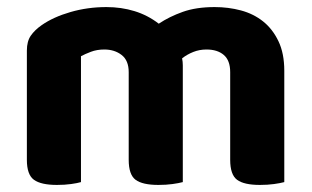

<svg xmlns="http://www.w3.org/2000/svg" viewBox="-20 -516 881 543"><path d="M784 -1Q773 2 755 4.5Q737 7 715 7Q670 7 650.5 -7.5Q631 -22 631 -64V-312Q631 -345 613 -360.5Q595 -376 564 -376Q544 -376 526.5 -369Q509 -362 495 -351Q496 -346 496.5 -341Q497 -336 497 -331V-1Q486 2 468 4.5Q450 7 428 7Q383 7 363.5 -7.5Q344 -22 344 -64V-312Q344 -345 324 -360.5Q304 -376 275 -376Q254 -376 237 -369.5Q220 -363 209 -357V-1Q199 2 181 4.5Q163 7 141 7Q96 7 76 -7.5Q56 -22 56 -64V-373Q56 -399 67 -415Q78 -431 98 -445Q131 -468 179.5 -482Q228 -496 281 -496Q323 -496 360.5 -484.5Q398 -473 429 -449Q459 -469 497 -482.5Q535 -496 587 -496Q626 -496 661.5 -486.5Q697 -477 724 -455.5Q751 -434 767.5 -399.5Q784 -365 784 -316Z"/></svg>

Font: Baloo Paaji 2
Style: Bold
Weight: 700
Designer: Shuchita Grover, Noopur Datye and Ek Type
Foundry: Ek Type
Version: Version 1.640;hotconv 1.0.111;makeotfexe 2.5.65597; ttfautoh